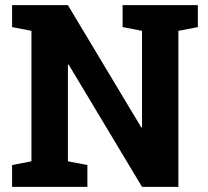

<svg xmlns="http://www.w3.org/2000/svg" viewBox="-20 -731 812 751"><path d="M753.9 -710.9V-625L677.7 -610.4V0H535.6L248.5 -478.5L245.6 -478V-100.1L321.8 -85.4V0H27.3V-85.4L103 -100.1V-610.4L27.3 -625V-710.9H103H245.6L532.7 -232.4L535.6 -232.9V-610.4L459.5 -625V-710.9H677.7Z"/></svg>

Font: TypoPRO Roboto Slab
Style: Bold
Weight: 700
Designer: Google
Version: Version 1.100263; 2013; ttfautohint (v0.94.20-1c74) -l 8 -r 